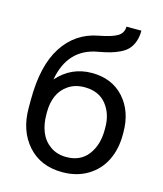

<svg xmlns="http://www.w3.org/2000/svg" viewBox="-114 -844 796 940"><g transform="rotate(15 283.5 -374.0)"><path d="M50.3 -250V-292.5Q50.3 -466.8 113.8 -563.7Q177.2 -660.6 289.1 -681.2Q354.5 -693.4 382.1 -710.2Q409.7 -727.1 409.7 -759.3H485.4Q485.4 -728 476.8 -704.1Q468.3 -680.2 454.1 -664.3Q439.9 -648.4 416.3 -636.7Q392.6 -625 367.4 -617.9Q342.3 -610.8 307.1 -604.5Q160.2 -579.1 131.3 -417Q201.7 -496.6 305.7 -496.6Q408.2 -496.6 468.8 -429.2Q529.3 -361.8 529.3 -255.9V-242.7Q529.3 -169.9 501.2 -113Q473.1 -56.2 418.2 -22.9Q363.3 10.3 290 10.3Q179.7 10.3 115 -62.5Q50.3 -135.3 50.3 -250ZM289.6 -419.9Q241.7 -419.9 207.5 -396.7Q173.3 -373.5 157.7 -337.2Q142.1 -300.8 142.1 -255.9V-242.7Q142.1 -193.8 157.7 -154.8Q173.3 -115.7 207.5 -91.1Q241.7 -66.4 290 -66.4Q361.3 -66.4 399.4 -116.7Q437.5 -167 437.5 -242.7V-255.9Q437.5 -325.7 399.2 -372.8Q360.8 -419.9 289.6 -419.9Z"/></g></svg>

Font: Bert Sans Medium
Style: Regular
Weight: 500
Designer: Christian Robertson, Adam Twardoch, & Cristiano Sobral
Foundry: Google
Version: Version 12.135;January 10, 2020;FontCreator 12.0.0.2547 64-b